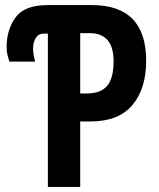

<svg xmlns="http://www.w3.org/2000/svg" viewBox="-20 -734 625 754"><path d="M295 0V-257H335Q446 -257 500 -321.5Q554 -386 554 -495Q554 -714 341 -714H167Q76 -714 41 -665.5Q6 -617 6 -549Q6 -530 10 -515Q14 -500 17 -492H118Q116 -500 113 -513Q110 -526 110 -543Q110 -568 120.5 -585Q131 -602 152 -602H168V0ZM295 -604H331Q426 -604 426 -494Q426 -425 400 -396Q374 -367 322 -367H295Z"/></svg>

Font: Noto Sans UI Condensed
Style: Bold
Weight: 700
Width: 3
Designer: Monotype Design Team
Foundry: Monotype Imaging Inc.
Version: 1.001